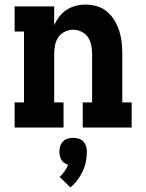

<svg xmlns="http://www.w3.org/2000/svg" viewBox="-20 -558 640 840"><path d="M44 0V-110H85V-420H44V-530H217V-448Q226 -468 239.5 -485.5Q253 -503 271.5 -515Q290 -527 311.5 -532.5Q333 -538 354 -538Q380 -538 405 -530.5Q430 -523 449 -506.5Q468 -490 481.5 -467.5Q495 -445 502.5 -420.5Q510 -396 512.5 -371Q515 -346 515 -320V-110H556V0H342V-110H383V-320Q383 -339 379.5 -358.5Q376 -378 365.5 -394Q355 -410 337 -419Q319 -428 300 -428Q281 -428 263 -419Q245 -410 234.5 -394Q224 -378 220.5 -358.5Q217 -339 217 -320V-110H258V0ZM288 262 241 216Q253 205 262.5 191.5Q272 178 278 163Q269 160 261 154.5Q253 149 248.5 141Q244 133 242 124Q240 115 240 105Q240 93 243.5 81.5Q247 70 255.5 61Q264 52 276 48.5Q288 45 300 45Q312 45 324 48.5Q336 52 344.5 61Q353 70 356.5 81.5Q360 93 360 105Q360 128 355.5 150Q351 172 341.5 192Q332 212 318.5 230Q305 248 288 262Z"/></svg>

Font: Iosevka Slab XBdEx
Style: Regular
Weight: 800
Width: 7
Monospace: yes
Designer: Belleve Invis
Foundry: Belleve Invis
Version: Version 11.1.0; ttfautohint (v1.8.3)